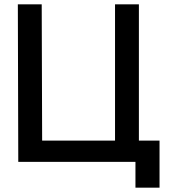

<svg xmlns="http://www.w3.org/2000/svg" viewBox="-20 -753 787 893"><path d="M174 -733 176 -99H515V-733H626V-99H722V120H610V0H65L63 -733Z"/></svg>

Font: Kreadon Light
Style: Bold
Weight: 600
Designer: Reiya WATANABE
Foundry: StudioGnu
Version: Version 1.003; ttfautohint (v1.8.4.7-5d5b);gftools[0.9.32]